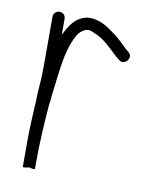

<svg xmlns="http://www.w3.org/2000/svg" viewBox="-64 -566 502 609"><g transform="rotate(10 186.5 -261.0)"><path d="M80 -514C69.4 -514 60 -505.6 60 -495V-361C60 -339.7 59.7 -317.3 59 -294C57.3 -270.9 55 -245.4 55 -222C52.8 -179.3 50 -136.2 50 -96V-10C50 -5.7 67.6 -10.5 70 -11C71.8 -10.5 89 -5.9 89 -10V-28C89 -93.6 92.9 -156.6 98 -220L100 -232C100.7 -244.7 102 -257.3 104 -270C109.4 -313.5 114.8 -370.5 128 -410C134.4 -427.1 141 -445.4 151 -457C154.3 -461.9 167.9 -472 175 -472C184.1 -474.3 190.9 -470.6 199 -467C232.3 -454.9 256.7 -426.9 281 -405L291 -397C309 -379 336.6 -409.7 317 -426L307 -434C294.4 -446.6 278.7 -462 264 -473C240.1 -490.9 209.3 -515 169 -511C130.4 -502.4 115 -475 99 -443V-495C99 -505.6 90.6 -514 80 -514Z"/></g></svg>

Font: Just Breathe
Style: Regular
Weight: 400
Foundry: Cannot Into Space Fonts
Version: Version 0.72